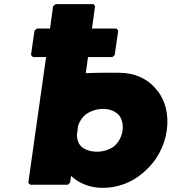

<svg xmlns="http://www.w3.org/2000/svg" viewBox="-20 -887 834 929"><path d="M126 7H308L319 -3L324 -36C359 -2 413 22 477 22C551 22 619 -5 671 -50L679 -57C736 -106 776 -177 787 -256C798 -335 779 -406 735 -456L729 -463C689 -508 629 -535 555 -535C526 -535 464 -536 395 -533L406 -611H524L535 -621L552 -739L543 -749H425L440 -857L432 -867H249L237 -857L222 -749H158L147 -739L130 -621L139 -611H203L117 -3ZM352 -233 358 -280C365 -299 377 -318 393 -332C416 -349 447 -360 478 -360C510 -360 535 -350 554 -332C569 -314 577 -287 573 -256C569 -226 555 -200 533 -180C512 -164 483 -153 449 -153C417 -153 389 -163 371 -180C359 -194 353 -211 352 -233Z"/></svg>

Font: Hussar Woodtype
Style: UltraObl
Weight: 900
Foundry: Cannot Into Space Fonts
Version: Version 1.07